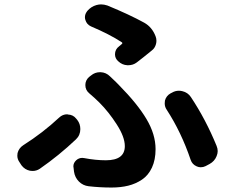

<svg xmlns="http://www.w3.org/2000/svg" viewBox="-20 -799 1051 860"><path d="M592.8 -519.5Q576.2 -506.8 554.7 -506.8Q552.7 -506.8 550.8 -506.8Q527.3 -507.8 509.8 -524.4Q495.1 -537.1 495.1 -555.7Q495.1 -578.1 513.7 -591.8Q520.5 -597.7 525.4 -601.6Q531.2 -606.4 524.4 -610.4Q470.7 -645.5 387.7 -680.7Q368.2 -689.5 362.3 -710Q360.4 -715.8 360.4 -721.7Q360.4 -735.4 369.1 -747.1L371.1 -750Q387.7 -769.5 412.1 -776.4Q422.9 -779.3 432.6 -779.3Q446.3 -779.3 460.9 -774.4Q560.5 -733.4 626 -697.3Q661.1 -677.7 676.8 -636.7Q680.7 -627 680.7 -616.2Q680.7 -609.4 678.7 -601.6Q673.8 -583 659.2 -572.3Q621.1 -541 592.8 -519.5ZM377 35.2Q351.6 32.2 333.5 14.2Q315.4 -3.9 311.5 -30.3L309.6 -46.9Q308.6 -49.8 308.6 -53.7Q308.6 -69.3 321.3 -81.1Q333 -91.8 348.6 -91.8Q352.5 -91.8 357.4 -90.8Q408.2 -81.1 454.1 -81.1Q539.1 -81.1 539.1 -144.5Q539.1 -185.5 502.9 -241.7Q466.8 -297.9 425.8 -338.9Q404.3 -360.4 379.9 -380.9Q362.3 -395.5 362.3 -418Q362.3 -439.5 378.9 -454.1L387.7 -460.9Q405.3 -475.6 427.7 -475.6Q429.7 -475.6 430.7 -475.6Q455.1 -474.6 472.7 -457Q505.9 -425.8 512.7 -418Q595.7 -334 636.2 -265.6Q676.8 -197.3 676.8 -130.9Q676.8 -83 660.6 -48.3Q644.5 -13.7 616.2 5.4Q587.9 24.4 554.2 32.7Q520.5 41 479.5 41Q427.7 41 377 35.2ZM950.2 -145.5Q955.1 -133.8 955.1 -122.1Q955.1 -111.3 950.2 -99.6Q941.4 -77.1 918.9 -64.5L900.4 -54.7Q890.6 -49.8 878.9 -49.8Q870.1 -49.8 861.3 -53.7Q840.8 -62.5 834 -83Q792 -207 726.6 -307.6Q717.8 -320.3 717.8 -335.9Q717.8 -341.8 718.8 -348.6Q724.6 -370.1 744.1 -380.9L750 -383.8Q764.6 -392.6 781.2 -392.6Q789.1 -392.6 796.9 -390.6Q821.3 -384.8 835 -364.3Q901.4 -264.6 950.2 -145.5ZM245.1 -272.5Q260.7 -287.1 281.2 -287.1Q283.2 -287.1 284.2 -286.1Q307.6 -285.2 321.3 -267.6L326.2 -261.7Q339.8 -244.1 339.8 -220.7Q339.8 -193.4 320.3 -174.8Q244.1 -102.5 158.2 -43Q143.6 -33.2 126 -33.2Q120.1 -33.2 114.3 -34.2Q90.8 -39.1 76.2 -58.6L67.4 -72.3Q57.6 -85.9 57.6 -101.6Q57.6 -107.4 58.6 -113.3Q64.5 -135.7 84 -148.4Q171.9 -204.1 245.1 -272.5Z"/></svg>

Font: Gen Jyuu Gothic P Bold
Style: Bold
Weight: 700
Designer: [Source Han Sans]
Ryoko NISHIZUKA  (kana & ideographs); Paul D. Hunt (Latin, Greek & Cyrillic); Wenlong ZHANG  (bopomofo
Version: Version 1.002.20150607